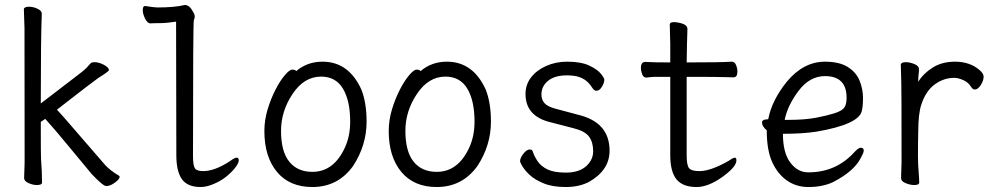

<svg xmlns="http://www.w3.org/2000/svg" viewBox="-20 -734 4040 772"><path d="M407 14Q394 14 348 -35Q311 -79 256 -146Q201 -213 162 -256L144 -244Q144 -103 145 -94Q149 -46 149 0Q149 10 128 10Q112 10 94.5 2Q77 -6 77 -18L79 -81Q79 -600 78.5 -621Q78 -642 77 -664.5Q76 -687 76 -697Q77 -707 97 -707Q113 -707 130.5 -699Q148 -691 148 -679Q144 -583 144 -318L307 -443Q319 -452 328.5 -462Q338 -472 343 -478Q348 -484 360 -484Q372 -484 385.5 -479Q399 -474 408.5 -466.5Q418 -459 418 -452Q418 -447 376 -421Q354 -406 209 -293Q236 -264 270 -224Q304 -184 405 -68Q427 -46 456 -29Q461 -27 461 -23Q461 -17 452.5 -8.5Q444 0 431.5 7Q419 14 407 14Z M787 18Q734 18 711.5 -13.5Q689 -45 689 -110L688 -647Q649 -641 623.5 -641Q598 -641 585 -640Q573 -640 563.5 -659Q554 -678 554 -693Q554 -710 563 -710Q601 -704 612 -704Q683 -704 723 -714Q742 -714 756 -687Q763 -676 763 -668Q763 -660 759.5 -653.5Q756 -647 756 -108Q756 -69 763.5 -57.5Q771 -46 797 -46Q844 -46 906 -87Q923 -100 932 -100Q940 -100 940 -89Q940 -79 927.5 -62Q915 -45 893 -26.5Q871 -8 841 5Q811 18 787 18Z M1236 18Q1144 18 1093.5 -43Q1043 -104 1043 -207Q1043 -251 1056 -294Q1069 -337 1087.5 -373Q1106 -409 1125 -431.5Q1144 -454 1155 -454Q1168 -454 1171 -448Q1215 -486 1277 -486Q1382 -486 1433 -374Q1454 -321 1454 -245Q1454 -150 1400 -67Q1339 18 1236 18ZM1236 -43Q1322 -43 1367 -141Q1388 -187 1388 -245Q1388 -329 1359 -377.5Q1330 -426 1271 -426Q1203 -426 1156.5 -356.5Q1110 -287 1110 -208Q1110 -125 1143 -84Q1176 -43 1236 -43Z M1736 18Q1644 18 1593.5 -43Q1543 -104 1543 -207Q1543 -251 1556 -294Q1569 -337 1587.5 -373Q1606 -409 1625 -431.5Q1644 -454 1655 -454Q1668 -454 1671 -448Q1715 -486 1777 -486Q1882 -486 1933 -374Q1954 -321 1954 -245Q1954 -150 1900 -67Q1839 18 1736 18ZM1736 -43Q1822 -43 1867 -141Q1888 -187 1888 -245Q1888 -329 1859 -377.5Q1830 -426 1771 -426Q1703 -426 1656.5 -356.5Q1610 -287 1610 -208Q1610 -125 1643 -84Q1676 -43 1736 -43Z M2255 18Q2202 18 2166.5 3.5Q2131 -11 2110.5 -30Q2090 -49 2080.5 -65.5Q2071 -82 2071 -85Q2071 -99 2084.5 -116Q2098 -133 2110 -133Q2120 -133 2122 -125Q2129 -104 2142.5 -84.5Q2156 -65 2182 -52.5Q2208 -40 2255 -40Q2308 -40 2336.5 -65.5Q2365 -91 2365 -126Q2365 -162 2348.5 -184.5Q2332 -207 2286 -218.5Q2240 -230 2195 -242Q2093 -266 2093 -356Q2093 -394 2115.5 -423Q2138 -452 2176.5 -469Q2215 -486 2260 -486Q2316 -486 2349 -470.5Q2382 -455 2396 -437.5Q2410 -420 2410 -413Q2410 -407 2406.5 -397.5Q2403 -388 2395.5 -378.5Q2388 -369 2377 -369Q2369 -369 2360 -383Q2336 -422 2289 -429Q2275 -431 2260 -431Q2210 -431 2183.5 -409Q2157 -387 2157 -354Q2157 -333 2169.5 -319Q2182 -305 2217 -296L2303 -273Q2431 -243 2431 -128Q2431 -50 2349 -3Q2309 18 2255 18Z M2781 18Q2725 18 2700 -13Q2675 -44 2675 -110V-425H2611Q2591 -424 2579 -422Q2567 -422 2562 -435.5Q2557 -449 2557 -461Q2557 -485 2575 -485Q2605 -483 2675 -483V-559Q2673 -615 2673 -635Q2673 -645 2689 -645Q2706 -645 2725 -638.5Q2744 -632 2744 -617Q2742 -563 2741 -483Q2883 -483 2922 -486Q2934 -486 2939.5 -472.5Q2945 -459 2945 -446Q2945 -423 2929 -423Q2909 -423 2890 -424Q2871 -425 2741 -425V-108Q2741 -70 2750.5 -58Q2760 -46 2792 -46Q2838 -46 2911 -88Q2928 -100 2935 -100Q2941 -100 2941 -89Q2941 -64 2888 -25Q2829 18 2781 18Z M3230 18Q3182 18 3144.5 -8Q3107 -34 3085 -82Q3063 -130 3063 -210Q3044 -226 3044 -241Q3044 -254 3064 -254L3069 -255Q3083 -330 3144 -406Q3211 -486 3297 -486Q3355 -486 3389 -464.5Q3423 -443 3436.5 -409Q3450 -375 3450 -340Q3450 -306 3445 -287Q3432 -234 3265 -205Q3209 -196 3128 -196Q3128 -120 3157.5 -80.5Q3187 -41 3230 -41Q3343 -41 3417 -124Q3432 -140 3441 -140Q3453 -140 3453 -128Q3453 -120 3440 -97Q3413 -45 3330 -2Q3288 18 3230 18ZM3135 -252H3150Q3216 -252 3260.5 -260.5Q3305 -269 3335 -278.5Q3365 -288 3374.5 -301Q3384 -314 3384 -341Q3384 -428 3297 -428Q3236 -428 3191.5 -369.5Q3147 -311 3135 -252Z M3656 10Q3640 10 3621.5 2.5Q3603 -5 3603 -18L3605 -81Q3605 -378 3604 -398Q3602 -454 3602 -474Q3603 -484 3622 -484Q3638 -484 3656.5 -476.5Q3675 -469 3675 -456Q3675 -446 3673.5 -434Q3672 -422 3672 -405Q3693 -439 3730.5 -462.5Q3768 -486 3820 -486Q3880 -486 3919 -452Q3935 -438 3935 -426Q3935 -410 3923.5 -392Q3912 -374 3899 -374Q3892 -374 3885 -384Q3874 -403 3853 -412Q3832 -421 3817 -421Q3775 -421 3739 -395Q3703 -369 3685 -315Q3672 -278 3672 -201Q3671 -163 3671 -106Q3671 -75 3673.5 -46Q3676 -17 3676 0Q3676 10 3656 10Z"/></svg>

Font: LXGW WenKai Mono TC
Style: Regular
Weight: 400
Designer: LXGW / Fontworks Inc.
Foundry: LXGW / Fontworks Inc.
Version: Version 1.330